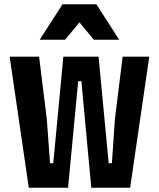

<svg xmlns="http://www.w3.org/2000/svg" viewBox="-20 -874 740 894"><path d="M114 0 25 -610H162L198 -319L213 -114H228L275 -610H439L486 -114H501L515 -319L551 -610H675L586 0H405L359 -496H344L297 0ZM165 -689 271 -854H429L535 -689H417L309 -819H391L283 -689Z"/></svg>

Font: Martian Mono SemiExpanded SemiBold
Style: Regular
Weight: 600
Monospace: yes
Version: Version 0.930